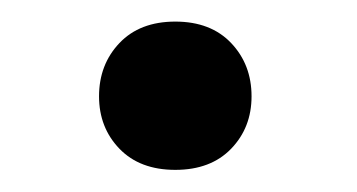

<svg xmlns="http://www.w3.org/2000/svg" viewBox="-20 -433 329 177"><path d="M141.6 -413.1Q174.3 -413.1 193.1 -393.3Q211.9 -373.5 211.9 -344.2Q211.9 -315.4 193.1 -295.9Q174.3 -276.4 141.6 -276.4Q108.9 -276.4 90.1 -295.9Q71.3 -315.4 71.3 -344.2Q71.3 -373.5 90.1 -393.3Q108.9 -413.1 141.6 -413.1Z"/></svg>

Font: Robert Sans
Style: Bold
Weight: 700
Designer: Christian Robertson (extended by Adam Twardoch)
Foundry: Google
Version: Version 12.135;April 2, 2019;FontCreator 11.5.0.2425 64-bit;